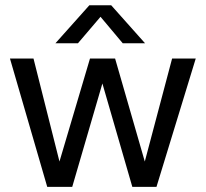

<svg xmlns="http://www.w3.org/2000/svg" viewBox="-20 -728 801 748"><path d="M328.2 -707.6 196 -559.5H283.7L371.6 -662.6L458.1 -559.5H545L413.1 -707.6ZM18.8 -500 164 0H261.4L378.9 -402.8L495.5 0H589.6L742.6 -500H650.5L544.1 -98.7L428.4 -500H330.6L211.7 -98.7L110.5 -500Z"/></svg>

Font: Overused Grotesk Light
Style: Regular
Weight: 300
Designer: RandomMaerks
Version: Version 0.005